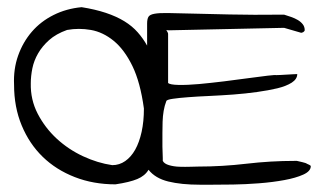

<svg xmlns="http://www.w3.org/2000/svg" viewBox="-20 -508 889 527"><path d="M443.4 -424.8Q439.5 -424.8 436.5 -425.8Q441.4 -418 441.4 -415V-280.3Q446.3 -275.4 470.2 -274.9Q494.1 -274.4 526.4 -277.3Q558.6 -280.3 594.7 -284.7Q630.9 -289.1 662.1 -293.5Q693.4 -297.9 714.8 -300.3Q736.3 -302.7 738.3 -301.8Q741.2 -301.8 749.5 -302.2Q757.8 -302.7 767.1 -303.2Q776.4 -303.7 784.7 -304.2Q793 -304.7 795.9 -304.7Q795.9 -291 780.8 -281.2Q765.6 -271.5 741.2 -265.6Q716.8 -259.8 685.1 -255.4Q653.3 -251 620.1 -248.5Q586.9 -246.1 554.7 -244.6Q522.5 -243.2 496.6 -241.2Q470.7 -239.3 454.1 -236.8Q437.5 -234.4 436.5 -230.5Q431.6 -217.8 429.2 -203.6Q426.8 -189.5 426.3 -173.8Q425.8 -158.2 425.8 -142.6Q425.8 -127 425.8 -115.2V-105.5Q425.8 -97.7 426.3 -89.8Q426.8 -82 426.8 -74.2V-66.4Q430.7 -58.6 443.8 -54.7Q457 -50.8 472.7 -50.3Q488.3 -49.8 502.9 -50.3Q517.6 -50.8 523.4 -50.8Q589.8 -50.8 656.2 -58.6Q722.7 -66.4 789.1 -66.4H794.9Q798.8 -65.4 809.6 -63Q820.3 -60.5 822.3 -58.6Q824.2 -57.6 828.6 -55.7Q833 -53.7 833 -51.8Q833 -38.1 812.5 -28.8Q792 -19.5 760.3 -13.7Q728.5 -7.8 690.9 -4.9Q653.3 -2 619.6 -1.5Q585.9 -1 560.5 -1H529.3Q477.5 -1 441.9 -9.8Q406.2 -18.6 387.7 -42Q377.9 -25.4 356.9 -16.6Q335.9 -7.8 296.9 -2Q236.3 -2 185.1 -22Q133.8 -42 97.2 -77.6Q60.5 -113.3 39.6 -163.6Q18.6 -213.9 18.6 -275.4Q16.6 -318.4 29.8 -355.5Q43 -392.6 67.4 -420.9Q91.8 -449.2 127 -466.8Q162.1 -484.4 204.1 -488.3Q241.2 -482.4 270.5 -472.7Q299.8 -462.9 321.3 -449.7Q342.8 -436.5 357.9 -419.4Q373 -402.3 383.8 -382.8V-443.4Q383.8 -455.1 387.2 -461.4Q390.6 -467.8 403.8 -470.2Q417 -472.7 441.4 -472.2Q465.8 -471.7 507.3 -470.7Q548.8 -469.7 610.4 -468.3Q671.9 -466.8 759.8 -467.8Q769.5 -464.8 779.3 -461.4Q789.1 -458 797.4 -453.1Q805.7 -448.2 811 -441.4Q816.4 -434.6 816.4 -424.8Q816.4 -422.9 812.5 -419.9Q808.6 -418 806.6 -418L759.8 -431.6ZM64.5 -279.3Q63.5 -234.4 83.5 -195.8Q103.5 -157.2 135.7 -127.4Q168 -97.7 208 -79.1Q248 -60.5 288.1 -54.7Q307.6 -54.7 323.7 -65.9Q339.8 -77.1 351.1 -97.2Q362.3 -117.2 368.7 -146Q375 -174.8 375 -210Q365.2 -282.2 343.3 -327.1Q321.3 -372.1 292 -396Q262.7 -419.9 229.5 -425.8Q196.3 -431.6 164.1 -425.8Q133.8 -415 114.7 -397.9Q95.7 -380.9 84.5 -361.3Q73.2 -341.8 68.8 -320.3Q64.5 -298.8 64.5 -279.3Z"/></svg>

Font: Indie Flower
Style: Regular
Weight: 400
Designer: Kimberly Geswein
Foundry: Kimberly Geswein
Version: Version 1.001 2010